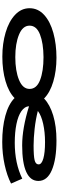

<svg xmlns="http://www.w3.org/2000/svg" viewBox="592 -1116 538 1763"><g transform="rotate(90 861.5 -235.0)"><path d="M1284 14Q1150 14 1044 -14.5Q938 -43 881 -99Q825 -45 725 -16Q625 13 501 13Q381 13 279 -17Q177 -47 116.5 -104Q56 -161 56 -237Q56 -315 117.5 -371Q179 -427 283 -455.5Q387 -484 511 -484Q631 -484 730.5 -454.5Q830 -425 885 -370Q941 -424 1040.5 -454Q1140 -484 1270 -484Q1443 -484 1542.5 -441.5Q1642 -399 1642 -318Q1642 -244 1559 -206.5Q1476 -169 1315 -169Q1159 -169 956 -232Q958 -192 1001 -162Q1044 -132 1119.5 -116.5Q1195 -101 1292 -101Q1480 -101 1621 -170L1666 -67Q1594 -30 1493.5 -8Q1393 14 1284 14ZM999 -313Q1077 -293 1162.5 -283.5Q1248 -274 1318 -274Q1414 -274 1452 -283.5Q1490 -293 1490 -320Q1490 -348 1436 -363.5Q1382 -379 1285 -379Q1195 -379 1118 -362Q1041 -345 999 -313ZM797 -237Q797 -302 715.5 -333.5Q634 -365 505 -365Q377 -364 296.5 -332.5Q216 -301 216 -237Q216 -174 298.5 -140Q381 -106 505 -106Q631 -106 714 -140Q797 -174 797 -237Z"/></g></svg>

Font: BioRhyme Expanded ExtraBold
Style: Regular
Weight: 800
Width: 7
Designer: Aoife Mooney
Foundry: Aoife Mooney Type
Version: Version 1.000